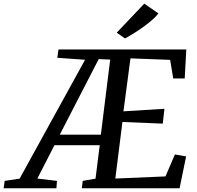

<svg xmlns="http://www.w3.org/2000/svg" viewBox="-106 -1008 1056 1028"><path d="M-86.5 0 -81 -39.5 -1 -51.5 349.5 -688 201 -698.5 207 -743H891.5L883 -588H821.5L805 -687.5L592.5 -695.5L555 -412L774.5 -425.5L765.5 -346L549.5 -355L511.5 -52L780 -63.5L830.5 -181L890.5 -170.5L855.5 0H332L337 -39.5L405.5 -51.5L428 -230.5H185.5L94 -52L199 -39.5L196 0ZM214 -287H434L484 -689L422.5 -691.5ZM563.5 -802 519 -833 666.5 -988.5 742.5 -936Q721 -910 688 -884Q655 -858 621.5 -836.8Q588 -815.5 563.5 -802Z"/></svg>

Font: Merriweather 20pt
Style: Italic
Weight: 400
Italic angle: -7.8°
Version: Version 2.101